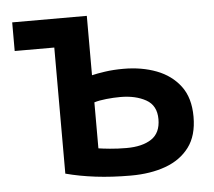

<svg xmlns="http://www.w3.org/2000/svg" viewBox="-44 -569 701 628"><g transform="rotate(-5 307.0 -255.5)"><path d="M361 11Q299 11 246 4.5Q193 -2 148 -14V-428H18V-522H263V-327Q279 -331 306.5 -335Q334 -339 367 -339Q427 -339 475.5 -320.5Q524 -302 553 -263.5Q582 -225 582 -163Q582 -101 553.5 -63Q525 -25 475.5 -7Q426 11 361 11ZM355 -80Q407 -80 437 -100Q467 -120 467 -165Q467 -210 433 -229Q399 -248 349 -248Q327 -248 303 -245.5Q279 -243 263 -238V-87Q275 -85 300.5 -82.5Q326 -80 355 -80Z"/></g></svg>

Font: Ubuntu Sans SemiBold
Style: Regular
Weight: 600
Designer: Dalton Maag Ltd
Foundry: Dalton Maag Ltd
Version: Version 1.006; ttfautohint (v1.8.4.7-5d5b)